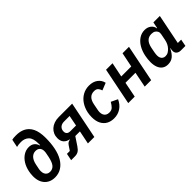

<svg xmlns="http://www.w3.org/2000/svg" viewBox="107 -1646 2552 2552"><g transform="rotate(-45 1382.5 -370.0)"><path d="M234 12Q175 12 130.5 -13.5Q86 -39 61 -87.5Q36 -136 36 -205Q36 -228 38.5 -250Q41 -272 45 -292Q59 -361 91.5 -412.5Q124 -464 170 -493Q216 -522 269 -522Q317 -522 347.5 -498.5Q378 -475 390 -433H396V-460Q396 -511 386 -546Q376 -581 355 -602Q335 -622 307 -632.5Q279 -643 246 -643Q220 -643 200 -640.5Q180 -638 162 -633L185 -745Q200 -749 217.5 -750.5Q235 -752 259 -752Q322 -752 366.5 -735.5Q411 -719 443 -687Q467 -663 483.5 -629.5Q500 -596 508.5 -551Q517 -506 517 -448Q517 -399 513 -354Q509 -309 501 -269Q483 -177 445 -114.5Q407 -52 353.5 -20Q300 12 234 12ZM239 -88Q288 -88 317.5 -123Q347 -158 364 -237L374 -288Q377 -301 378.5 -312.5Q380 -324 380 -336Q380 -376 359 -399Q338 -422 296 -422Q253 -422 221 -389.5Q189 -357 175 -292L160 -217Q159 -211 158 -202Q157 -193 157 -182Q157 -154 166.5 -133Q176 -112 194.5 -100Q213 -88 239 -88Z M546 0 566 -99H620L663 -163Q675 -182 691.5 -192.5Q708 -203 727 -204L728 -209Q679 -218 651 -249.5Q623 -281 623 -336Q623 -376 638 -410Q653 -444 681 -469Q709 -494 748 -508Q787 -522 834 -522H1087L982 0H861L899 -188H812L734 -71Q708 -32 681.5 -16Q655 0 617 0ZM947 -430H843Q803 -430 778 -411.5Q753 -393 746 -362Q745 -357 744.5 -350.5Q744 -344 744 -338Q744 -312 760.5 -296Q777 -280 811 -280H918Z M1344 12Q1286 12 1241 -12Q1196 -36 1169.5 -85.5Q1143 -135 1143 -210Q1143 -232 1145 -252.5Q1147 -273 1151 -293Q1166 -364 1202.5 -418.5Q1239 -473 1293.5 -503.5Q1348 -534 1415 -534Q1488 -534 1537 -498Q1586 -462 1598 -403L1496 -362Q1485 -396 1466.5 -415Q1448 -434 1408 -434Q1359 -434 1328.5 -403.5Q1298 -373 1286 -313L1269 -226Q1267 -216 1265.5 -204.5Q1264 -193 1264 -183Q1264 -155 1274 -133.5Q1284 -112 1304 -100Q1324 -88 1355 -88Q1395 -88 1418.5 -110.5Q1442 -133 1467 -176L1560 -132Q1527 -61 1471.5 -24.5Q1416 12 1344 12Z M1619 0 1724 -522H1846L1804 -316H1992L2034 -522H2155L2050 0H1929L1972 -217H1784L1741 0Z M2694 0H2608Q2572 0 2549 -19Q2526 -38 2526 -73Q2526 -80 2527 -88.5Q2528 -97 2529 -102L2533 -119H2528Q2497 -55 2457.5 -21.5Q2418 12 2358 12Q2310 12 2277.5 -11.5Q2245 -35 2229 -77.5Q2213 -120 2213 -174Q2213 -204 2216 -231Q2219 -258 2224 -284Q2239 -358 2272 -414Q2305 -470 2353 -502Q2401 -534 2459 -534Q2512 -534 2548.5 -506Q2585 -478 2591 -433H2596L2614 -522H2735L2650 -99H2713ZM2412 -90Q2442 -90 2465 -104.5Q2488 -119 2506 -139Q2526 -160 2539.5 -188.5Q2553 -217 2559 -249L2576 -336Q2582 -363 2572.5 -385Q2563 -407 2541.5 -420Q2520 -433 2486 -433Q2434 -433 2402 -400.5Q2370 -368 2357 -304L2343 -232Q2341 -221 2339 -205Q2337 -189 2337 -177Q2337 -151 2345.5 -131.5Q2354 -112 2371 -101Q2388 -90 2412 -90Z"/></g></svg>

Font: IBM Plex Sans SemiBold
Style: Italic
Weight: 600
Italic angle: -11.31°
Designer: Mike Abbink, Paul van der Laan, Pieter van Rosmalen
Foundry: Bold Monday
Version: Version 3.201